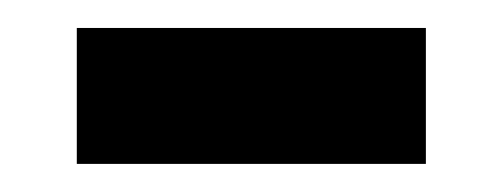

<svg xmlns="http://www.w3.org/2000/svg" viewBox="-20 -337 362 138"><path d="M35.2 -219.2V-316.9H286.1V-219.2Z"/></svg>

Font: f4446545128       
Style: Regular
Weight: 600
Foundry: Ascender Corporation
Version: Version 1.10